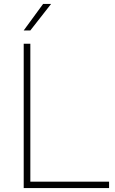

<svg xmlns="http://www.w3.org/2000/svg" viewBox="-20 -964 588 984"><path d="M101.5 0V-740H135.5V-33H539V0ZM101.5 -808 201 -944H242L135.5 -808Z"/></svg>

Font: Encode Sans SemiExpanded SemiExpanded Thin
Style: Regular
Weight: 100
Width: 6
Designer: Multiple Designers
Foundry: Impallari Type
Version: Version 3.000; ttfautohint (v1.8.3) -l 8 -r 50 -G 200 -x 14 